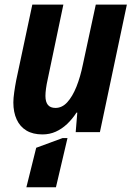

<svg xmlns="http://www.w3.org/2000/svg" viewBox="-20 -565 569 821"><path d="M161.6 9.8Q120.6 9.8 93 -6.8Q65.4 -23.4 51.3 -54.2Q37.1 -85 37.1 -127Q37.1 -145 40.8 -170.7Q44.4 -196.3 49.3 -221.7L118.2 -545.4H251L183.6 -224.1Q179.2 -204.6 176.8 -186.8Q174.3 -168.9 174.3 -154.8Q174.3 -129.4 184.8 -116.5Q195.3 -103.5 217.3 -103.5Q245.6 -103.5 267.8 -127.9Q290 -152.3 306.9 -194.3Q323.7 -236.3 334.5 -289.6L389.6 -545.4H522.5L407.2 0H303.7L310.5 -83.5H307.1Q289.1 -55.7 266.8 -34.7Q244.6 -13.7 218.5 -2Q192.4 9.8 161.6 9.8ZM92.8 235.8 134.8 66.9 247.6 25.4H268.6L219.2 235.8Z"/></svg>

Font: Open Sans SemiCondensed
Style: Bold Italic
Weight: 700
Width: 4
Italic angle: -12°
Designer: Monotype Design Team
Foundry: Monotype Imaging Inc.
Version: Version 3.003